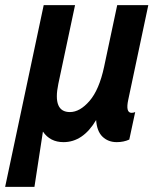

<svg xmlns="http://www.w3.org/2000/svg" viewBox="-59 -542 603 747"><path d="M-39 185 111 -522H233L168 -216Q145 -106 213 -106Q252 -106 289.5 -149.5Q327 -193 346 -282L397 -522H518L440 -154Q429 -103 453 -103Q460 -103 467 -106L444 1Q422 11 395 11Q362 11 340 -10Q318 -31 315 -75Q264 11 188 11Q136 11 108 -30L75 185Z"/></svg>

Font: Radio Canada Condensed SemiBold
Style: Italic
Weight: 600
Width: 3
Italic angle: -12°
Designer: Charles Daoud, Etienne Aubert Bonn, Alexandre Saumier Demers, Jacques Le Bailly
Foundry: Radio-Canada
Version: Version 2.104; ttfautohint (v1.8.4.7-5d5b);gftools[0.9.28.de